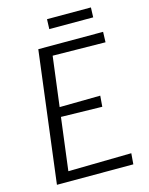

<svg xmlns="http://www.w3.org/2000/svg" viewBox="-131 -975 817 1056"><g transform="rotate(-15 278.0 -447.0)"><path d="M59 0 153 -747H522L520 -688L220 -692L184 -409L416 -412L411 -350L177 -355L139 -56L499 -62L494 0ZM240 -838 242 -894H492L490 -838Z"/></g></svg>

Font: Koeln Type Sans Light
Style: Italic
Weight: 300
Italic angle: -7.5°
Designer: Eben Sorkin
Foundry: Eben Sorkin
Version: Version 2.001